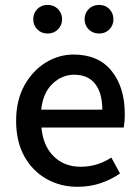

<svg xmlns="http://www.w3.org/2000/svg" viewBox="-20 -734 557 767"><path d="M289.1 12.2Q221.2 12.2 165.5 -19.3Q109.9 -50.8 77.1 -109.6Q44.4 -168.5 44.4 -251.5Q44.4 -333 77.4 -392.6Q110.4 -452.1 162.8 -484.1Q215.3 -516.1 273.9 -516.1Q373 -516.1 425.8 -450.7Q478.5 -385.3 478.5 -277.8Q478.5 -262.7 477.3 -248.5Q476.1 -234.4 474.1 -224.6H145.5Q151.9 -151.9 194.1 -109.9Q236.3 -67.9 302.2 -67.9Q336.9 -67.9 367.2 -77.4Q397.5 -86.9 424.8 -104.5L459.5 -41Q424.3 -16.6 381.8 -2.2Q339.4 12.2 289.1 12.2ZM144.5 -295.9H388.7Q388.7 -362.8 359.9 -399.2Q331.1 -435.5 275.9 -435.5Q227.5 -435.5 189.7 -399.4Q151.9 -363.3 144.5 -295.9ZM170.4 -600.1Q145 -600.1 128.9 -616.7Q112.8 -633.3 112.8 -656.7Q112.8 -681.2 128.9 -697.8Q145 -714.4 170.4 -714.4Q195.3 -714.4 211.7 -697.8Q228 -681.2 228 -656.7Q228 -633.3 211.7 -616.7Q195.3 -600.1 170.4 -600.1ZM376 -600.1Q350.6 -600.1 334.2 -616.7Q317.9 -633.3 317.9 -656.7Q317.9 -681.2 334.2 -697.8Q350.6 -714.4 376 -714.4Q400.9 -714.4 417 -697.8Q433.1 -681.2 433.1 -656.7Q433.1 -633.3 417 -616.7Q400.9 -600.1 376 -600.1Z"/></svg>

Font: Akatab SemiBold
Style: Regular
Weight: 600
Designer: SIL Global
Foundry: SIL Global
Version: Version 4.100